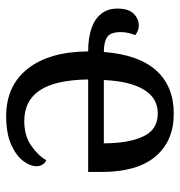

<svg xmlns="http://www.w3.org/2000/svg" viewBox="0 -586 596 637"><g transform="rotate(90 298.5 -268.0)"><path d="M366 10Q265 10 208.5 -61.5Q152 -133 151 -262Q106 -262 74.5 -273Q43 -284 26 -305.5Q9 -327 9 -359Q9 -396 26 -413Q43 -430 65 -430Q75 -430 83 -426.5Q91 -423 97 -418Q93 -408 90 -396Q87 -384 87 -370Q87 -336 103.5 -325Q120 -314 153 -314Q162 -430 214.5 -488Q267 -546 358 -546Q448 -546 499.5 -485.5Q551 -425 551 -306V-262H244Q246 -152 280.5 -101Q315 -50 382 -50Q430 -50 463 -72.5Q496 -95 512 -123Q520 -120 526 -111.5Q532 -103 532 -90Q532 -70 514.5 -46.5Q497 -23 460 -6.5Q423 10 366 10ZM456 -314Q456 -395 433.5 -444Q411 -493 357 -493Q306 -493 278 -447Q250 -401 246 -314Z"/></g></svg>

Font: Noto Serif SemiCondensed
Style: Regular
Weight: 400
Width: 4
Designer: Monotype Design Team
Foundry: Monotype Imaging Inc.
Version: Version 2.013